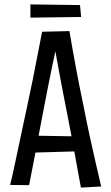

<svg xmlns="http://www.w3.org/2000/svg" viewBox="-20 -845 504 871"><path d="M347 6Q337 -48 326.5 -106Q316 -164 305 -224Q294 -284 282 -343Q274 -383 266.5 -422Q259 -461 252 -498.5Q245 -536 238.5 -572Q232 -608 226 -641L171 -701L295 -704Q300 -671 307.5 -631Q315 -591 323 -546Q331 -501 340.5 -454Q350 -407 360 -359Q373 -292 387 -227.5Q401 -163 414.5 -104.5Q428 -46 439 1ZM106 -152V-230L350 -226V-159ZM112 -5 26 -6Q37 -51 49 -108Q61 -165 74.5 -228.5Q88 -292 102 -357Q116 -421 128.5 -483Q141 -545 151.5 -601Q162 -657 171 -701L295 -704L236 -635Q227 -593 217 -546Q207 -499 197.5 -449.5Q188 -400 178 -349Q167 -290 155.5 -231Q144 -172 133.5 -115Q123 -58 112 -5ZM118 -765V-825L343 -822L348 -768Z"/></svg>

Font: Truculenta Medium
Style: Regular
Weight: 500
Version: Version 1.002